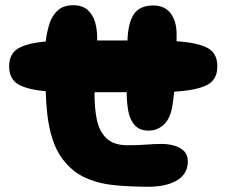

<svg xmlns="http://www.w3.org/2000/svg" viewBox="-20 -717 867 735"><path d="M414 -364Q395 -364 377 -364Q359 -364 342 -364Q341 -309 350 -262.5Q359 -216 386.5 -188.5Q414 -161 469 -161Q508 -161 540 -163.5Q572 -166 600 -166Q623 -166 645.5 -160Q668 -154 683.5 -139.5Q699 -125 699 -99Q699 -54 661.5 -29Q624 -4 554 -2Q486 -2 423.5 -7.5Q361 -13 309 -35.5Q257 -58 218 -110Q194 -143 180.5 -186Q167 -229 161.5 -276Q156 -323 155 -368Q84 -374 49.5 -394.5Q15 -415 15 -463Q15 -511 49.5 -531.5Q84 -552 155 -558Q159 -593 169 -625Q179 -657 201 -677Q223 -697 260 -697Q296 -697 316 -678.5Q336 -660 344 -632Q352 -604 352 -573Q352 -567 352 -562Q367 -562 382.5 -562Q398 -562 414 -562Q428 -562 441.5 -562Q455 -562 468 -562Q470 -628 492 -662Q514 -696 567 -696Q611 -696 633.5 -665.5Q656 -635 656 -587Q656 -583 656 -576Q656 -569 656 -559Q735 -554 773.5 -534Q812 -514 812 -463Q812 -411 771.5 -391Q731 -371 647 -366Q645 -349 643 -334Q641 -319 639 -306Q630 -260 605.5 -238.5Q581 -217 549 -217Q515 -217 496.5 -237Q478 -257 471.5 -290Q465 -323 465 -364Q453 -364 440 -364Q427 -364 414 -364Z"/></svg>

Font: Cherry Bomb One
Style: Regular
Weight: 400
Designer: satsuyako
Foundry: satsuyako
Version: Version 4.100; ttfautohint (v1.8.3)